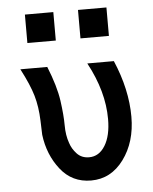

<svg xmlns="http://www.w3.org/2000/svg" viewBox="-51 -737 628 788"><g transform="rotate(-5 262.5 -343.0)"><path d="M43 -472.2H153.8Q187 -390.1 195.6 -329.6Q204.1 -269 204.1 -227.5Q204.1 -186 215.8 -153.8Q223.6 -128.9 242.9 -108.4Q262.2 -87.9 293 -87.9Q334 -87.9 358.9 -128.4Q383.8 -168.9 383.8 -237.8Q383.8 -351.6 318.8 -472.2H428.2Q480 -351.1 480 -238.8Q480 -134.8 427.5 -63.5Q375 7.8 293 7.8Q214.8 7.8 167 -53Q119.1 -113.8 108.9 -196.8Q108.9 -198.7 106.9 -255.4Q105 -312 91.6 -358.6Q78.1 -405.3 43 -472.2ZM81.1 -577.1V-694.3H198.2V-577.1ZM299.8 -577.1V-694.3H417V-577.1Z"/></g></svg>

Font: CMU Bright
Style: SemiBold
Weight: 600
Version: Version 0.7.0